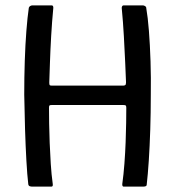

<svg xmlns="http://www.w3.org/2000/svg" viewBox="-20 -693 650 713"><path d="M99 0Q95 0 90.5 -1.5Q86 -3 85 -9Q81 -43 78 -96.5Q75 -150 73 -213Q71 -276 70 -342Q70 -406 72 -467Q74 -528 78 -579Q82 -630 87 -664Q88 -668 92 -670.5Q96 -673 100 -673Q117 -673 135.5 -673Q154 -673 172 -673Q178 -673 178 -664Q173 -612 170 -559Q167 -506 165.5 -461Q164 -416 163 -387Q163 -379 164.5 -377Q166 -375 173 -375Q239 -375 305 -375Q371 -375 437 -375Q442 -375 445 -377Q448 -379 448 -387Q447 -414 445 -459Q443 -504 440 -558Q437 -612 432 -664Q433 -673 439 -673Q457 -673 475 -673Q493 -673 511 -673Q514 -673 518.5 -670.5Q523 -668 523 -664Q529 -630 533 -578.5Q537 -527 539 -465.5Q541 -404 540 -341Q540 -275 538 -212Q536 -149 532.5 -96Q529 -43 525 -9Q525 -3 521 -1.5Q517 0 512 0Q494 0 476 0Q458 0 439 0Q434 0 434 -9Q439 -45 442 -85Q445 -125 446.5 -164Q448 -203 448.5 -237Q449 -271 449 -293Q449 -300 446.5 -301.5Q444 -303 438 -303Q372 -303 305.5 -303Q239 -303 172 -303Q166 -303 164 -301.5Q162 -300 162 -293Q162 -269 162.5 -235Q163 -201 164.5 -162.5Q166 -124 168.5 -84.5Q171 -45 176 -9Q177 0 171 0Q153 0 135 0Q117 0 99 0Z"/></svg>

Font: Glory Thin Medium
Style: Regular
Weight: 500
Version: Version 1.011